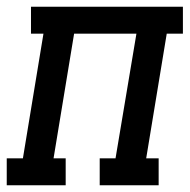

<svg xmlns="http://www.w3.org/2000/svg" viewBox="-44 -550 564 570"><path d="M-24 0V-80H24L85 -450H48V-530H499V-450H451L390 -80H427V0H252V-80H299L361 -450H176L115 -80H151V0Z"/></svg>

Font: Iosevka Curly Slab MdObl
Style: Regular
Weight: 500
Italic angle: -9°
Monospace: yes
Designer: Belleve Invis
Foundry: Belleve Invis
Version: Version 11.0.0; ttfautohint (v1.8.3)